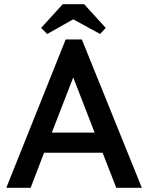

<svg xmlns="http://www.w3.org/2000/svg" viewBox="-20 -895 706 915"><path d="M293 -707H370L656 0H534L469 -167H190L126 0H10ZM227 -263H431L329 -526ZM381 -875 484 -762 457 -733 329 -803 205 -733 176 -762 279 -875Z"/></svg>

Font: Tilda Sans Semibold
Style: Regular
Weight: 600
Designer: ParaType Ltd
Foundry: ParaType Ltd
Version: Version 1.009